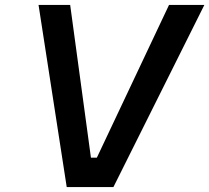

<svg xmlns="http://www.w3.org/2000/svg" viewBox="-20 -757 847 777"><path d="M250 0 136 -737H264L348 -119H372L664 -737H807L439 0Z"/></svg>

Font: Tomorrow Medium
Style: Italic
Weight: 500
Italic angle: -10°
Designer: Tony de Marco, Monica Rizzolli
Foundry: Just in Type
Version: Version 2.002